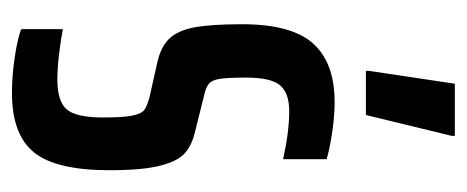

<svg xmlns="http://www.w3.org/2000/svg" viewBox="-244 -510 762 313"><g transform="rotate(90 136.5 -353.0)"><path d="M27 -7V-75Q41 -72 66 -69Q91 -66 109 -66Q145 -66 158 -81.5Q171 -97 171 -140Q171 -173 168 -188Q165 -203 159 -207.5Q153 -212 139 -216L81 -229Q55 -235 42 -249Q29 -263 24 -290Q19 -317 19 -367Q19 -448 50.5 -483Q82 -518 146 -518Q169 -518 195.5 -514Q222 -510 239 -505V-434Q194 -444 161 -444Q131 -444 118.5 -429Q106 -414 106 -374Q106 -344 108 -331Q110 -318 116 -313Q122 -308 136 -305L192 -291Q215 -286 228.5 -274.5Q242 -263 249.5 -234Q257 -205 257 -151Q257 -64 228 -28Q199 8 131 8Q103 8 73 3.5Q43 -1 27 -7ZM95 -569V-574L116 -714H201V-709L167 -569Z"/></g></svg>

Font: Saira Ultra Condensed SemiBold
Style: Regular
Weight: 600
Width: 1
Designer: Hector Gatti with collaboration of the Omnibus-Type team
Foundry: Omnibus-Type
Version: Version 1.001; ttfautohint (v1.8)